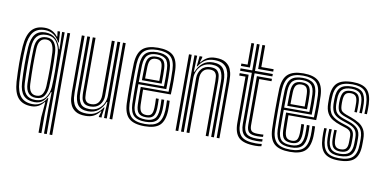

<svg xmlns="http://www.w3.org/2000/svg" viewBox="-86 -1029 2969 1487"><g transform="rotate(10 1398.5 -285.0)"><path d="M279.5 200V78.8L290 -41.2H284.8Q248 8.2 188.8 8.2Q120.5 8.2 84.9 -31.9Q49.2 -72 43.5 -159.8Q39.2 -235.5 38.8 -302.5Q38.2 -369.5 42.8 -437.8Q49.5 -525.5 84 -567Q118.5 -608.5 187.2 -608.5Q220.2 -608.5 245.8 -595.2Q271.2 -582 289.2 -557.8H293.8L289 -594.8V-600H308L313 -514.8H308Q291 -548.8 261.4 -569.9Q231.8 -591 191.8 -591Q129.5 -591 99.6 -552.4Q69.8 -513.8 64.2 -437Q56.2 -306.8 65 -160Q70.2 -81.5 102.8 -45.5Q135.2 -9.5 196.8 -9.5Q232.2 -9.5 258.9 -27.1Q285.5 -44.8 302.5 -76.2H307.8L302.2 43.5V200ZM322.5 200V4.8L325 -126.5H319.8Q305.8 -81.5 277.6 -53.9Q249.5 -26.2 205.5 -27.2Q149.5 -28.5 120.1 -60.2Q90.8 -92 86.5 -159Q82.2 -232.8 81.8 -299.5Q81.2 -366.2 85.8 -437.8Q91 -507.5 118.1 -540.6Q145.2 -573.8 197.8 -573.8Q249 -573.8 280.4 -542.9Q311.8 -512 322.8 -463.5L327.5 -463.8L324 -600H344.2V200ZM365.8 200V-600H387.2V200ZM209 -45Q263 -45 289.5 -80.6Q316 -116.2 319.5 -166Q322.8 -224.5 322.5 -290.2Q322.2 -356 319 -430.2Q316.2 -481 289.8 -518.8Q263.2 -556.5 208.5 -556.5Q159.8 -556.5 135 -527.8Q110.2 -499 107.2 -438Q104.2 -362 104.5 -297.2Q104.8 -232.5 108 -159.8Q113.8 -45 209 -45ZM212.2 -61.8Q133.2 -61.8 129.2 -159.8Q127 -229.2 126.5 -298.4Q126 -367.5 128.8 -437.5Q133 -538 213.8 -538Q256.5 -538 276.4 -508.6Q296.2 -479.2 298.5 -430Q301.5 -361.2 301.5 -294.8Q301.5 -228.2 298.8 -166Q296.5 -119 276.6 -90.4Q256.8 -61.8 212.2 -61.8ZM212.2 -79.2Q246.2 -79.2 260.6 -103.1Q275 -127 277 -165.5Q283.2 -296.2 277 -430Q274.8 -470.8 260.4 -495.8Q246 -520.8 214 -520.8Q154 -520.8 150.2 -437.8Q147.5 -371.8 147.6 -305.2Q147.8 -238.8 151 -160.2Q154.8 -79.2 212.2 -79.2Z M614.2 8.8Q564 8.8 536.2 -9Q508.5 -26.8 496.5 -53.4Q484.5 -80 481.9 -107.6Q479.2 -135.2 479.2 -155.2V-600H500.8V-159.2Q500.8 -140.2 503 -114.9Q505.2 -89.5 516 -65.6Q526.8 -41.8 551.5 -26Q576.2 -10.2 621 -10.2Q663.5 -10.2 693 -28.1Q722.5 -46 744.2 -80.5H749.5L740 -17.2V0H718.5L718.2 -6.2L730.8 -46.8H726.5Q705 -19.2 679 -5.2Q653 8.8 614.2 8.8ZM802.8 0V-600H824.2V0ZM640 -69.2Q602.8 -69.2 587.1 -86.1Q571.5 -103 568.4 -126.1Q565.2 -149.2 565.2 -167.5V-600H587V-168.8Q587 -151.8 589.2 -133Q591.5 -114.2 603.2 -101.2Q615 -88.2 643.2 -88.2Q678.2 -88.2 696.8 -110.9Q715.2 -133.5 715.2 -171V-600H737.8V-173Q737.8 -128.5 712.4 -98.9Q687 -69.2 640 -69.2ZM627.2 -29.5Q570.8 -29.8 546.5 -62.8Q522.2 -95.8 522.2 -160.8V-600H544V-163.5Q544 -109.5 563.1 -78.9Q582.2 -48.2 635 -48.2Q675.8 -48.2 703.4 -66.8Q731 -85.2 745.1 -114.2Q759.2 -143.2 759.2 -174.8V-600H781V0H759.5V-52L763.8 -126H758.5Q741 -82 708.8 -55.5Q676.5 -29 627.2 -29.5Z M1079 8.5Q994.5 8.5 955.8 -25.9Q917 -60.2 913.2 -141Q912 -169 911.5 -210.5Q911 -252 911 -298Q911 -344 911.6 -386Q912.2 -428 913.2 -457Q917.8 -539 956.8 -573.8Q995.8 -608.5 1077.8 -608.5Q1159 -608.5 1196.8 -574.8Q1234.5 -541 1238.2 -461Q1239.8 -427 1239.9 -375.5Q1240 -324 1237.2 -269H1019Q1019.2 -235.5 1019.8 -203.4Q1020.2 -171.2 1021 -149.2Q1022.8 -111.8 1035.6 -95.5Q1048.5 -79.2 1079 -79.2Q1105.8 -79.2 1117.2 -94Q1128.8 -108.8 1130.2 -146.2Q1131.5 -172.2 1129.2 -219.5H1151Q1153.2 -172.5 1152 -145.2Q1150 -99.2 1133.4 -80.5Q1116.8 -61.8 1079 -61.8Q1037.5 -61.8 1019.2 -81.1Q1001 -100.5 999.2 -147Q998.2 -171.8 997.9 -210.8Q997.5 -249.8 997.5 -286.5H1216.5Q1218.5 -334.2 1218.4 -381.1Q1218.2 -428 1216.8 -460Q1213.5 -532 1180.2 -561.4Q1147 -590.8 1077.8 -590.8Q1005.5 -590.8 972.2 -559.5Q939 -528.2 935 -455.8Q933.8 -425.8 933.1 -383.5Q932.5 -341.2 932.6 -296Q932.8 -250.8 933.2 -210.2Q933.8 -169.8 934.8 -143Q938.2 -71.2 971.4 -40.2Q1004.5 -9.2 1079 -9.2Q1150.2 -9.2 1181.8 -39.6Q1213.2 -70 1216.8 -142Q1217.5 -158.5 1217.1 -179Q1216.8 -199.5 1215.8 -219.5H1237.2Q1238.2 -201.2 1238.6 -180.1Q1239 -159 1238.2 -141.2Q1234.5 -60.5 1197.9 -26Q1161.2 8.5 1079 8.5ZM1079 -26.8Q1016.5 -26.8 988 -53.2Q959.5 -79.8 956.2 -143.8Q955.2 -171.5 954.8 -212.8Q954.2 -254 954.2 -299.2Q954.2 -344.5 954.8 -385.6Q955.2 -426.8 956.5 -454.2Q960 -519 988.4 -546.1Q1016.8 -573.2 1077.8 -573.2Q1135.8 -573.2 1164 -548Q1192.2 -522.8 1195 -459.5Q1196.2 -433.8 1196.6 -392.6Q1197 -351.5 1195.5 -304H976Q975.8 -257 975.9 -220.5Q976 -184 976.8 -145.5Q977.5 -91 1000.8 -67.6Q1024 -44.2 1079 -44.2Q1125.5 -44.2 1148.1 -65.5Q1170.8 -86.8 1173.5 -143.2Q1174.8 -173.8 1172.5 -219.5H1194Q1195 -199.2 1195.4 -179.6Q1195.8 -160 1195 -142.8Q1192 -79.5 1165.6 -53.1Q1139.2 -26.8 1079 -26.8ZM976 -321.5H1174.2Q1175.2 -363.2 1174.9 -399.5Q1174.5 -435.8 1173.5 -459Q1171 -514.8 1147 -535.2Q1123 -555.8 1077.8 -555.8Q1028 -555.8 1004.5 -532.6Q981 -509.5 978 -453Q977.2 -435 976.8 -398.4Q976.2 -361.8 976 -321.5ZM997.5 -339.2Q997.8 -365.8 998.2 -396.4Q998.8 -427 999.5 -451.8Q1002 -499 1020.1 -518.6Q1038.2 -538.2 1077.8 -538.2Q1116.2 -538.2 1133.1 -519.5Q1150 -500.8 1152 -457Q1152.8 -440.2 1153.2 -408.1Q1153.8 -376 1152.8 -339.2ZM1019.5 -356.8H1131.2Q1131.8 -387.2 1131.4 -415.1Q1131 -443 1130.2 -456.2Q1128.8 -491.5 1116.6 -506.1Q1104.5 -520.8 1077.8 -520.8Q1049 -520.8 1036 -505Q1023 -489.2 1021.2 -450.8Q1020.5 -431.2 1020.1 -408.2Q1019.8 -385.2 1019.5 -356.8Z M1645.2 0V-440.8Q1645.2 -459.8 1642.9 -485.1Q1640.5 -510.5 1629.8 -534.4Q1619 -558.2 1594.4 -574.1Q1569.8 -590 1524.8 -590Q1482.2 -590 1453 -572Q1423.8 -554 1402.2 -519.5H1397L1405.2 -600H1426.8L1427 -592L1415.2 -553.2H1419.2Q1440.2 -580.2 1466.4 -594.5Q1492.5 -608.8 1531.5 -608.8Q1582.8 -608.8 1610.8 -590.4Q1638.8 -572 1650.5 -544.9Q1662.2 -517.8 1664.5 -490.2Q1666.8 -462.8 1666.8 -444.8V0ZM1321.8 0V-600H1343.2V0ZM1364.8 0V-600H1386.2L1382.2 -474H1387.2Q1405.5 -519.8 1438 -545.4Q1470.5 -571 1518.5 -570.5Q1575.2 -570.2 1599.4 -537.1Q1623.5 -504 1623.5 -439.2V0H1602V-436.5Q1602 -488.8 1583.4 -520.2Q1564.8 -551.8 1510.8 -551.8Q1470 -551.8 1442.4 -533.2Q1414.8 -514.8 1400.6 -485.8Q1386.5 -456.8 1386.5 -425.2V0ZM1408.2 0V-427Q1408.2 -471.2 1433.5 -501Q1458.8 -530.8 1505.8 -530.8Q1543.2 -530.8 1558.8 -513.9Q1574.2 -497 1577.4 -474Q1580.5 -451 1580.5 -432.5V0H1559V-431.2Q1559 -447.2 1557 -466Q1555 -484.8 1543.4 -498.2Q1531.8 -511.8 1502.5 -511.8Q1467.8 -511.8 1449.2 -489.1Q1430.8 -466.5 1430.8 -429V0Z M1951.2 -29.5Q1880 -29.5 1853 -56Q1826 -82.5 1826 -141.2V-543.2H1733.8V-562.2H1826V-770H1847.5V-562.2H1987.5V-543.2H1847.5V-141.2Q1847.5 -91.5 1870 -69.9Q1892.5 -48.2 1951.2 -48.2Q1974.5 -48.2 1997.5 -50.8V-32.5Q1979.5 -29.5 1951.2 -29.5ZM1733.8 -581V-600H1782.8V-770H1804.2V-581ZM1869 -581V-770H1890.8V-600H1987.5V-581ZM1951.2 8.5Q1858.8 8.5 1820.8 -26.2Q1782.8 -61 1782.8 -141.2V-505.5H1733.8V-524.5H1804.2V-141.2Q1804.2 -72 1836.6 -41.2Q1869 -10.5 1951.2 -10.5Q1964.8 -10.5 1976.5 -11.4Q1988.2 -12.2 1997.5 -14.2V4Q1979.8 8.5 1951.2 8.5ZM1951.2 -67Q1904.2 -67 1886.6 -84.1Q1869 -101.2 1869 -141.2V-524.5H1987.5V-505.5H1890.8V-141.2Q1890.8 -111 1903.4 -98.5Q1916 -86 1951.2 -86Q1988 -86 1997.5 -87.5V-69.5Q1980.5 -67 1951.2 -67Z M2222.2 8.5Q2137.8 8.5 2099 -25.9Q2060.2 -60.2 2056.5 -141Q2055.2 -169 2054.8 -210.5Q2054.2 -252 2054.2 -298Q2054.2 -344 2054.9 -386Q2055.5 -428 2056.5 -457Q2061 -539 2100 -573.8Q2139 -608.5 2221 -608.5Q2302.2 -608.5 2340 -574.8Q2377.8 -541 2381.5 -461Q2383 -427 2383.1 -375.5Q2383.2 -324 2380.5 -269H2162.2Q2162.5 -235.5 2163 -203.4Q2163.5 -171.2 2164.2 -149.2Q2166 -111.8 2178.9 -95.5Q2191.8 -79.2 2222.2 -79.2Q2249 -79.2 2260.5 -94Q2272 -108.8 2273.5 -146.2Q2274.8 -172.2 2272.5 -219.5H2294.2Q2296.5 -172.5 2295.2 -145.2Q2293.2 -99.2 2276.6 -80.5Q2260 -61.8 2222.2 -61.8Q2180.8 -61.8 2162.5 -81.1Q2144.2 -100.5 2142.5 -147Q2141.5 -171.8 2141.1 -210.8Q2140.8 -249.8 2140.8 -286.5H2359.8Q2361.8 -334.2 2361.6 -381.1Q2361.5 -428 2360 -460Q2356.8 -532 2323.5 -561.4Q2290.2 -590.8 2221 -590.8Q2148.8 -590.8 2115.5 -559.5Q2082.2 -528.2 2078.2 -455.8Q2077 -425.8 2076.4 -383.5Q2075.8 -341.2 2075.9 -296Q2076 -250.8 2076.5 -210.2Q2077 -169.8 2078 -143Q2081.5 -71.2 2114.6 -40.2Q2147.8 -9.2 2222.2 -9.2Q2293.5 -9.2 2325 -39.6Q2356.5 -70 2360 -142Q2360.8 -158.5 2360.4 -179Q2360 -199.5 2359 -219.5H2380.5Q2381.5 -201.2 2381.9 -180.1Q2382.2 -159 2381.5 -141.2Q2377.8 -60.5 2341.1 -26Q2304.5 8.5 2222.2 8.5ZM2222.2 -26.8Q2159.8 -26.8 2131.2 -53.2Q2102.8 -79.8 2099.5 -143.8Q2098.5 -171.5 2098 -212.8Q2097.5 -254 2097.5 -299.2Q2097.5 -344.5 2098 -385.6Q2098.5 -426.8 2099.8 -454.2Q2103.2 -519 2131.6 -546.1Q2160 -573.2 2221 -573.2Q2279 -573.2 2307.2 -548Q2335.5 -522.8 2338.2 -459.5Q2339.5 -433.8 2339.9 -392.6Q2340.2 -351.5 2338.8 -304H2119.2Q2119 -257 2119.1 -220.5Q2119.2 -184 2120 -145.5Q2120.8 -91 2144 -67.6Q2167.2 -44.2 2222.2 -44.2Q2268.8 -44.2 2291.4 -65.5Q2314 -86.8 2316.8 -143.2Q2318 -173.8 2315.8 -219.5H2337.2Q2338.2 -199.2 2338.6 -179.6Q2339 -160 2338.2 -142.8Q2335.2 -79.5 2308.9 -53.1Q2282.5 -26.8 2222.2 -26.8ZM2119.2 -321.5H2317.5Q2318.5 -363.2 2318.1 -399.5Q2317.8 -435.8 2316.8 -459Q2314.2 -514.8 2290.2 -535.2Q2266.2 -555.8 2221 -555.8Q2171.2 -555.8 2147.8 -532.6Q2124.2 -509.5 2121.2 -453Q2120.5 -435 2120 -398.4Q2119.5 -361.8 2119.2 -321.5ZM2140.8 -339.2Q2141 -365.8 2141.5 -396.4Q2142 -427 2142.8 -451.8Q2145.2 -499 2163.4 -518.6Q2181.5 -538.2 2221 -538.2Q2259.5 -538.2 2276.4 -519.5Q2293.2 -500.8 2295.2 -457Q2296 -440.2 2296.5 -408.1Q2297 -376 2296 -339.2ZM2162.8 -356.8H2274.5Q2275 -387.2 2274.6 -415.1Q2274.2 -443 2273.5 -456.2Q2272 -491.5 2259.9 -506.1Q2247.8 -520.8 2221 -520.8Q2192.2 -520.8 2179.2 -505Q2166.2 -489.2 2164.5 -450.8Q2163.8 -431.2 2163.4 -408.2Q2163 -385.2 2162.8 -356.8Z M2604 -61.8Q2567.5 -61.8 2550.1 -80.8Q2532.8 -99.8 2531 -145Q2530.5 -160.2 2530.4 -180Q2530.2 -199.8 2531.5 -219.5H2551.2Q2550.2 -202 2550.1 -182.6Q2550 -163.2 2550.8 -146.5Q2552 -110.5 2564.5 -94.9Q2577 -79.2 2604 -79.2Q2634.8 -79.2 2647.2 -93.8Q2659.8 -108.2 2660.5 -139Q2661 -152 2661 -163.4Q2661 -174.8 2661 -187.8Q2661 -216.5 2649.9 -229.4Q2638.8 -242.2 2618.2 -249L2571.5 -264.2Q2535.8 -275.8 2508.4 -292.5Q2481 -309.2 2465.4 -337.9Q2449.8 -366.5 2449.2 -413.5Q2449 -426.8 2449.1 -437.2Q2449.2 -447.8 2449.2 -456.5Q2449.8 -537.2 2486.5 -572.9Q2523.2 -608.5 2608.8 -608.5Q2686.5 -608.5 2721.8 -574.4Q2757 -540.2 2760.2 -461.2Q2761 -444 2760.8 -422.8Q2760.5 -401.5 2759.5 -382.2H2739.8Q2740.5 -399.8 2740.9 -421.1Q2741.2 -442.5 2740.5 -460Q2737.5 -530.2 2706.9 -560.5Q2676.2 -590.8 2608.8 -590.8Q2534.5 -590.8 2502.6 -559.2Q2470.8 -527.8 2470.2 -456.5Q2470 -445.2 2469.9 -435.5Q2469.8 -425.8 2470.2 -413.5Q2472.5 -354.8 2498 -327.1Q2523.5 -299.5 2577.5 -281.8L2623.5 -266.8Q2656.8 -255.5 2669.2 -237.4Q2681.8 -219.2 2681.8 -187.8Q2681.8 -175.8 2681.9 -164.1Q2682 -152.5 2681.5 -138.8Q2680.8 -98.5 2663.1 -80.1Q2645.5 -61.8 2604 -61.8ZM2604 -26.8Q2545.5 -26.8 2519.8 -54.2Q2494 -81.8 2491.5 -143Q2491 -160.2 2490.9 -180.1Q2490.8 -200 2492 -219.5H2512Q2510.5 -199.8 2510.6 -179.5Q2510.8 -159.2 2511.2 -144Q2513.2 -90.8 2534.9 -67.5Q2556.5 -44.2 2604 -44.2Q2657.2 -44.2 2679.4 -67Q2701.5 -89.8 2702.5 -138.8Q2702.8 -152.2 2702.8 -163.5Q2702.8 -174.8 2702.8 -187.8Q2702.8 -228.8 2685 -250Q2667.2 -271.2 2628.8 -284L2583.8 -299.2Q2534.5 -315.8 2514 -339.8Q2493.5 -363.8 2491 -413.8Q2490.5 -426 2490.8 -435.9Q2491 -445.8 2491 -456.2Q2491.5 -518.2 2518.5 -545.8Q2545.5 -573.2 2608.8 -573.2Q2666.2 -573.2 2692.2 -546.9Q2718.2 -520.5 2720.8 -459.5Q2721.2 -443.8 2721.2 -425Q2721.2 -406.2 2720 -382.2H2700.2Q2701.2 -406.2 2701.4 -424.5Q2701.5 -442.8 2701 -459.2Q2698.8 -513.2 2676.1 -534.5Q2653.5 -555.8 2608.8 -555.8Q2557 -555.8 2534.8 -532.4Q2512.5 -509 2512 -456.2Q2512 -445 2511.8 -435.4Q2511.5 -425.8 2512 -413.8Q2514.2 -369.8 2531.9 -350.1Q2549.5 -330.5 2589.8 -316.5L2633.8 -301.5Q2680 -285.8 2701.9 -261Q2723.8 -236.2 2723.8 -187.8Q2723.8 -174.8 2723.8 -163Q2723.8 -151.2 2723.5 -138.8Q2722.5 -79.8 2695.4 -53.2Q2668.2 -26.8 2604 -26.8ZM2604 8.5Q2526 8.5 2490.6 -26.1Q2455.2 -60.8 2452 -141.2Q2451.2 -160.2 2451.2 -181.2Q2451.2 -202.2 2452.5 -219.5H2472.2Q2471 -203.2 2471 -182Q2471 -160.8 2471.8 -142.2Q2474.5 -71 2505.2 -40.1Q2536 -9.2 2604 -9.2Q2679 -9.2 2711.1 -39.6Q2743.2 -70 2744.2 -138.5Q2744.8 -151.2 2744.8 -163Q2744.8 -174.8 2744.8 -187.8Q2744.8 -245 2717.2 -273.1Q2689.8 -301.2 2639 -319L2596 -334.2Q2559 -347.2 2547 -363.6Q2535 -380 2533 -413.8Q2531.5 -431 2533 -456.2Q2535.8 -500 2552.1 -519.1Q2568.5 -538.2 2608.8 -538.2Q2643.5 -538.2 2661.6 -520.8Q2679.8 -503.2 2681.2 -457.2Q2681.8 -445 2681.6 -425Q2681.5 -405 2680.8 -382.2H2661Q2662.8 -425 2661.8 -456.2Q2660.5 -491 2647.9 -505.9Q2635.2 -520.8 2608.8 -520.8Q2579.8 -520.8 2567.8 -505.8Q2555.8 -490.8 2554 -456.2Q2552.8 -433.5 2554 -413.8Q2555.8 -382 2567.4 -371Q2579 -360 2602 -351.5L2644 -336.5Q2679.5 -323.8 2706.9 -306.9Q2734.2 -290 2749.9 -261.9Q2765.5 -233.8 2765.5 -187.8Q2765.5 -174.2 2765.6 -162.9Q2765.8 -151.5 2765.2 -138.5Q2764.2 -61.2 2727.6 -26.4Q2691 8.5 2604 8.5Z"/></g></svg>

Font: Big Shoulders Inline Display
Style: Bold
Weight: 700
Designer: Patric King
Foundry: XO Type Co
Version: Version 1.000